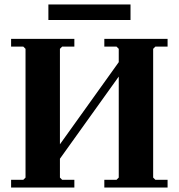

<svg xmlns="http://www.w3.org/2000/svg" viewBox="-20 -845 805 865"><path d="M450 0V-35H505L515 -45V-625L505 -635H450V-670H735V-635H680L670 -625V-45L680 -35H735V0ZM30 0V-35H85L95 -45V-625L85 -635H30V-670H315V-635H260L250 -625V-45L260 -35H315V0ZM230 -102V-167L530 -586V-521ZM198 -825H568V-755H198Z"/></svg>

Font: Brygada 1918
Style: Regular
Weight: 400
Designer: Mateusz Machalski | Borys Kosmynka | Przemek Hoffer
Foundry: NIEPODLEGLA 2018
Version: Version 3.006